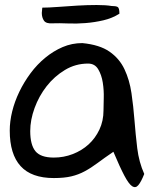

<svg xmlns="http://www.w3.org/2000/svg" viewBox="-20 -741 646 778"><path d="M439.5 -126Q402.3 -100.6 375.5 -80.6Q348.6 -60.5 323.2 -46.9Q297.9 -33.2 269 -26.4Q240.2 -19.5 198.2 -19.5Q107.4 -19.5 63.5 -67.9Q19.5 -116.2 19.5 -211.9Q19.5 -249 29.3 -289.1Q39.1 -329.1 58.1 -368.7Q77.1 -408.2 103.5 -443.8Q129.9 -479.5 163.1 -506.8Q196.3 -534.2 233.9 -550.3Q271.5 -566.4 313.5 -566.4Q383.8 -559.6 423.8 -531.7Q463.9 -503.9 484.4 -460.4Q504.9 -417 512.7 -363.8Q520.5 -310.5 524.9 -253.9Q529.3 -197.3 536.1 -140.6Q543 -84 564.5 -36.1Q551.8 -3.9 540.5 9.3Q529.3 22.5 515.6 13.7Q502 4.9 483.9 -29.3Q465.8 -63.5 439.5 -126ZM102.5 -210Q102.5 -154.3 123.5 -128.4Q144.5 -102.5 198.2 -102.5Q238.3 -102.5 274.9 -116.7Q311.5 -130.9 338.9 -155.8Q366.2 -180.7 382.8 -215.8Q399.4 -251 399.4 -293.9Q399.4 -311.5 400.4 -343.3Q401.4 -375 396.5 -406.2Q391.6 -437.5 377.9 -460.4Q364.3 -483.4 336.9 -483.4Q286.1 -483.4 243.2 -457.5Q200.2 -431.6 168.9 -391.6Q137.7 -351.6 120.1 -303.2Q102.5 -254.9 102.5 -210ZM149.4 -688.5Q149.4 -691.4 150.4 -699.7Q151.4 -708 151.4 -710Q175.8 -710 214.4 -712.9Q252.9 -715.8 293.5 -718.3Q334 -720.7 371.6 -720.7Q409.2 -720.7 431.6 -716.8Q449.2 -716.8 456.5 -712.9Q463.9 -709 463.9 -685.5Q434.6 -667 398.9 -658.7Q363.3 -650.4 326.7 -647.5Q290 -644.5 255.4 -646Q220.7 -647.5 193.4 -646.5Q167 -644.5 158.2 -657.2Q149.4 -669.9 149.4 -688.5Z"/></svg>

Font: Gloria Hallelujah
Style: Regular
Weight: 400
Designer: Kimberly Geswein
Foundry: Kimberly Geswein
Version: Version 1.004 2010